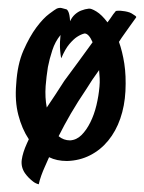

<svg xmlns="http://www.w3.org/2000/svg" viewBox="-20 -401 368 491"><path d="M207 -378.9Q212.9 -379.9 226.6 -371.6Q240.2 -363.3 254.9 -343.8Q258.8 -349.6 262.7 -354.5Q269.5 -365.2 276.4 -373Q282.2 -374 288.6 -373.5Q294.9 -373 299.8 -372.1Q305.7 -371.1 311.5 -369.1Q316.4 -367.2 320.3 -364.3Q323.2 -362.3 326.2 -360.4Q329.1 -358.4 328.1 -356.4Q320.3 -345.7 313 -335.4Q305.7 -325.2 298.8 -315.4Q291 -304.7 284.2 -293.9Q293 -269.5 297.9 -238.3Q302.7 -207 300.8 -168Q298.8 -129.9 287.6 -97.7Q276.4 -65.4 256.8 -41.5Q237.3 -17.6 210.4 -3.9Q183.6 9.8 151.4 10.7Q125 10.7 105.5 1Q99.6 13.7 94.7 25.4Q89.8 36.1 85.4 48.3Q81.1 60.5 79.1 70.3Q71.3 68.4 64.9 63.5Q58.6 58.6 53.7 53.7Q48.8 48.8 43.9 42Q33.2 26.4 35.6 7.8Q38.1 -10.7 48.8 -34.2Q49.8 -37.1 53.7 -44.9Q36.1 -71.3 26.9 -106.9Q17.6 -142.6 21.5 -186.5Q24.4 -236.3 40 -272Q55.7 -307.6 73.2 -331.1Q90.8 -354.5 106 -365.7Q121.1 -377 125 -378.9Q131.8 -381.8 137.7 -380.4Q143.6 -378.9 150.4 -377Q152.3 -376 154.3 -372.1Q158.2 -365.2 159.2 -346.7Q164.1 -357.4 171.9 -364.3Q179.7 -371.1 187.5 -374Q197.3 -377.9 207 -378.9ZM234.4 -179.7Q235.4 -190.4 234.9 -200.7Q234.4 -210.9 233.4 -221.7Q214.8 -196.3 201.2 -173.8Q178.7 -140.6 161.1 -110.4Q143.6 -80.1 129.9 -52.7Q142.6 -42 159.2 -42Q175.8 -43 188.5 -55.7Q201.2 -68.4 210.9 -87.9Q220.7 -107.4 226.6 -131.8Q232.4 -156.2 234.4 -179.7ZM144.5 -194.3Q161.1 -216.8 180.2 -242.7Q199.2 -268.6 216.8 -293Q207 -315.4 196.3 -315.4Q187.5 -313.5 176.8 -306.6Q168 -300.8 157.2 -288.1Q146.5 -275.4 136.7 -252Q135.7 -254.9 134.8 -262.7Q133.8 -269.5 133.3 -280.8Q132.8 -292 134.8 -311.5Q121.1 -294.9 113.8 -272.5Q106.4 -250 102.5 -229.5Q98.6 -205.1 96.7 -180.7Q94.7 -151.4 99.6 -126Q110.4 -141.6 121.1 -158.2Q131.8 -174.8 144.5 -194.3Z"/></svg>

Font: Rancho
Style: Regular
Weight: 400
Designer: Font Diner, Inc
Foundry: Font Diner, Inc
Version: Version 1.000